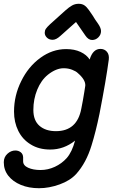

<svg xmlns="http://www.w3.org/2000/svg" viewBox="-35 -787 619 1013"><path d="M171 206Q224 206 279.5 186Q335 166 367 131Q420 72 448 -20Q470 -90 490 -187Q525 -367 539 -473Q542 -499 529 -514Q516 -529 495 -529Q455 -529 438 -473Q422 -498 390 -513Q358 -528 314 -528Q241 -528 177.5 -481.5Q114 -435 77 -359Q39 -283 39 -198Q39 -142 61.5 -96.5Q84 -51 127 -25Q170 2 230 2Q302 2 361 -45Q345 15 317 47Q291 76 254.5 93Q218 110 179 110Q140 110 113.5 98Q87 86 87 64V42Q86 25 74 16Q62 7 46 7Q23 7 4 24.5Q-15 42 -15 69Q-15 110 9 140.5Q33 171 75 188.5Q117 206 171 206ZM260 -95Q206 -95 173.5 -123Q141 -151 141 -207Q141 -264 161.5 -314Q182 -364 218 -393Q261 -427 301 -427Q325 -427 345.5 -419Q366 -411 375 -402Q417 -366 415 -335L410 -303Q403 -258 394 -214Q372 -95 260 -95ZM451 -576Q470 -576 484 -590Q498 -604 498 -623Q498 -639 483 -661L467 -684Q458 -700 434 -734Q422 -751 410 -759Q398 -767 380 -767Q361 -767 345 -758Q329 -749 309 -731L229 -659Q213 -644 207 -635Q201 -626 201 -614Q201 -600 212.5 -588.5Q224 -577 243 -577Q261 -577 283 -597L366 -671L415 -600Q431 -576 451 -576Z"/></svg>

Font: Balsamiq Sans
Style: Italic
Weight: 400
Italic angle: -12°
Designer: Michael Angeles
Foundry: Balsamiq SRL
Version: Version 1.020; ttfautohint (v1.8.4.7-5d5b);gftools[0.9.26]